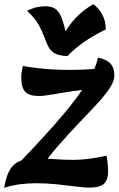

<svg xmlns="http://www.w3.org/2000/svg" viewBox="-40 -887 568 920"><path d="M132 -128Q176 -128 220 -124.5Q264 -121 313 -121Q350 -121 390 -126.5Q430 -132 470 -141Q474 -123 476 -102.5Q478 -82 478 -63Q478 -27 459 -7.5Q440 12 387 12Q363 12 321.5 6.5Q280 1 231 -4Q182 -9 135 -9Q92 -9 54.5 -4Q17 1 -20 13Q-11 -43 7.5 -73.5Q26 -104 56.5 -116Q87 -128 132 -128ZM70 -571Q124 -561 180 -556.5Q236 -552 293 -552Q340 -552 389 -555Q438 -558 485 -564Q490 -554 492 -538.5Q494 -523 494 -512L430 -459Q371 -459 315 -451Q259 -443 214.5 -435Q170 -427 146 -427Q100 -427 81 -447Q62 -467 62 -515Q62 -541 70 -571ZM16 -69Q128 -185 217.5 -285.5Q307 -386 362.5 -468.5Q418 -551 429 -611Q472 -602 490 -581.5Q508 -561 508 -526Q508 -498 484.5 -463Q461 -428 422 -386Q383 -344 335 -294Q287 -244 238 -187.5Q189 -131 145 -67ZM407 -867Q416 -861 429.5 -846.5Q443 -832 454.5 -808Q466 -784 467 -746Q402 -714 358.5 -683Q315 -652 283 -618Q242 -620 221.5 -632Q201 -644 191 -664.5Q181 -685 171.5 -711.5Q162 -738 144.5 -769.5Q127 -801 90 -835Q118 -849 138.5 -853Q159 -857 178 -857Q212 -857 230.5 -840.5Q249 -824 262 -782Q275 -740 289 -664L248 -695Q267 -727 286.5 -756Q306 -785 334.5 -813Q363 -841 407 -867Z"/></svg>

Font: Merienda ExtraBold
Style: Regular
Weight: 800
Designer: Eduardo Rodriguez Tunni
Foundry: Eduardo Rodriguez Tunni
Version: Version 2.001